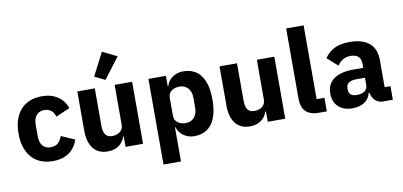

<svg xmlns="http://www.w3.org/2000/svg" viewBox="-87 -1108 3363 1601"><g transform="rotate(-10 1594.5 -308.0)"><path d="M281 12C384 12 459 -33 494 -133L379 -183C364 -141 340 -105 281 -105C221 -105 190 -147 190 -213V-311C190 -377 221 -420 281 -420C333 -420 362 -388 371 -348L491 -400C460 -486 387 -537 281 -537C123 -537 36 -431 36 -263C36 -95 123 12 281 12Z M962 -755 839 -816 740 -622 828 -579ZM896 0H1044V-525H896V-184C896 -134 849 -108 803 -108C749 -108 728 -144 728 -208V-525H580V-195C580 -63 637 12 744 12C830 12 873 -35 891 -88H896Z M1182 200H1330V-88H1335C1350 -31 1408 12 1476 12C1609 12 1678 -85 1678 -263C1678 -441 1609 -537 1476 -537C1408 -537 1350 -495 1335 -437H1330V-525H1182ZM1427 -108C1371 -108 1330 -137 1330 -185V-340C1330 -388 1371 -417 1427 -417C1483 -417 1524 -374 1524 -308V-217C1524 -151 1483 -108 1427 -108Z M2100 0H2248V-525H2100V-184C2100 -134 2053 -108 2007 -108C1953 -108 1932 -144 1932 -208V-525H1784V-195C1784 -63 1841 12 1948 12C2034 12 2077 -35 2095 -88H2100Z M2600 0V-115H2534V-740H2386V-144C2386 -51 2432 0 2533 0Z M3159 0V-115H3110V-345C3110 -469 3034 -537 2886 -537C2776 -537 2716 -499 2674 -437L2762 -359C2785 -391 2816 -421 2875 -421C2937 -421 2962 -389 2962 -338V-305H2879C2740 -305 2654 -252 2654 -141C2654 -50 2712 12 2817 12C2897 12 2955 -24 2971 -92H2977C2986 -36 3024 0 3077 0ZM2872 -91C2828 -91 2803 -109 2803 -147V-162C2803 -200 2833 -221 2890 -221H2962V-159C2962 -111 2921 -91 2872 -91Z"/></g></svg>

Font: LVC Sans
Style: Bold
Weight: 700
Designer: Mike Abbink, Paul van der Laan, Pieter van Rosmalen
Foundry: Bold Monday
Version: Version 3.0